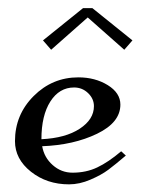

<svg xmlns="http://www.w3.org/2000/svg" viewBox="-20 -453 355 482"><path d="M87.9 -351.6 188.5 -432.6H211.9L312.5 -351.6L292 -328.1L200.2 -409.2L108.4 -328.1ZM84 -103.5Q144.5 -106.4 180.2 -129.9Q215.8 -153.3 215.8 -186.5Q215.8 -205.1 201.2 -219.2Q186.5 -233.4 166 -233.4Q128.9 -233.4 106.4 -198.2Q84 -163.1 84 -103.5ZM17.6 -98.6Q17.6 -165 64.5 -211.9Q111.3 -258.8 176.8 -258.8Q218.8 -258.8 250.5 -239.3Q282.2 -219.7 282.2 -190.4Q282.2 -145.5 223.6 -117.2Q165 -88.9 85.9 -85.9Q90.8 -57.6 112.3 -38.6Q133.8 -19.5 162.1 -19.5Q196.3 -19.5 224.1 -32.7Q252 -45.9 284.2 -73.2L295.9 -62.5Q269.5 -40 252 -26.9Q234.4 -13.7 207 -2Q179.7 9.8 153.3 9.8Q97.7 9.8 57.6 -22Q17.6 -53.7 17.6 -98.6Z"/></svg>

Font: Kleymisska
Style: Regular
Weight: 500
Italic angle: -8°
Designer: gluk
Foundry: gluk
Version: Version 0.298